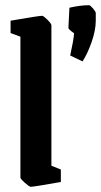

<svg xmlns="http://www.w3.org/2000/svg" viewBox="-20 -714 391 744"><path d="M299.8 -476.1 252 -499Q265.1 -557.6 267.1 -585Q245.1 -600.6 245.1 -606L249 -684.1Q291 -693.8 325.2 -693.8Q329.6 -693.8 340.3 -681.4Q351.1 -668.9 351.1 -663.1V-633.8Q351.1 -597.2 335.2 -551.5Q319.3 -505.9 299.8 -476.1ZM99.1 9.8Q93.8 9.8 76.4 -5.6Q59.1 -21 59.1 -25.9V-571.8L21 -585.9V-633.8Q130.9 -652.8 143.1 -652.8Q148.4 -652.8 163.8 -637.5Q179.2 -622.1 179.2 -616.2V-71.8L215.8 -57.1V-8.8Q111.3 9.8 99.1 9.8Z"/></svg>

Font: Grenze SemiBold
Style: Regular
Weight: 600
Designer: Renata Polastri
Foundry: Omnibus-Type
Version: Version 1.002;PS 001.002;hotconv 1.0.88;makeotf.lib2.5.64775